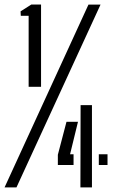

<svg xmlns="http://www.w3.org/2000/svg" viewBox="-68 -820 513 840"><path d="M57.3 -440.2V-751H23L22 -770.3L69 -800.2H111.6V-440.2ZM-48.1 0 319.1 -800H371.9L4 0ZM185.1 -98.2V-142.9L222.9 -287.2H273.2L238.5 -145.1H253.8V-98.2ZM283.8 0 284.6 -360H334.3V0ZM364.3 -98.2V-145.1H402.4V-98.2Z"/></svg>

Font: Big Shoulders Stencil Display SC Thin
Style: Regular
Weight: 100
Designer: Patric King
Foundry: XO Type Co
Version: Version 2.001